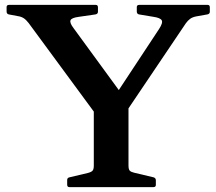

<svg xmlns="http://www.w3.org/2000/svg" viewBox="-20 -766 885 786"><path d="M364 0V-340H506V0ZM97 -672Q87 -685 77 -691.5Q67 -698 53 -700L16 -707Q7 -709 7 -719V-737Q7 -746 17 -746H372Q381 -746 381 -736V-718Q381 -709 371 -707L302 -697Q272 -693 268.5 -682.5Q265 -672 281 -651L498 -354L410 -312L631 -647Q648 -673 642 -683Q636 -693 609 -697L549 -707Q540 -709 540 -719V-737Q540 -746 550 -746H830Q839 -746 839 -736V-718Q839 -709 829 -707L784 -699Q768 -696 758.5 -689Q749 -682 741 -671L466 -263H398ZM264 0Q255 0 255 -10V-29Q255 -38 264 -40L340 -58Q355 -62 359.5 -68Q364 -74 364 -88V-210H506V-89Q506 -73 511 -67.5Q516 -62 529 -59L609 -40Q618 -37 618 -28V-9Q618 0 608 0Z"/></svg>

Font: Hahmlet SemiBold
Style: Regular
Weight: 600
Version: Version 1.002